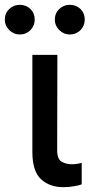

<svg xmlns="http://www.w3.org/2000/svg" viewBox="-62 -775 374 802"><path d="M73.2 -545.9Q98.6 -545.9 177.7 -545.9Q177.7 -446.3 176.8 -147.5Q176.8 -110.4 195.3 -99.6Q213.9 -88.9 238.3 -88.9Q250 -88.9 261.7 -90.8Q273.4 -92.8 279.3 -94.7Q279.3 -64.5 279.3 -4.9Q266.6 0 247.1 2.9Q227.5 6.8 202.1 6.8Q145.5 6.8 109.4 -26.4Q73.2 -59.6 73.2 -140.6Q73.2 -275.4 73.2 -545.9ZM20.5 -630.9Q-4.9 -630.9 -23.4 -649.4Q-42 -668 -42 -692.4Q-42 -719.7 -23.4 -737.3Q-4.9 -754.9 20.5 -754.9Q46.9 -754.9 65.4 -737.3Q83 -719.7 83 -692.4Q83 -668 65.4 -649.4Q46.9 -630.9 20.5 -630.9ZM229.5 -630.9Q204.1 -630.9 185.5 -649.4Q167 -668 167 -692.4Q167 -719.7 185.5 -737.3Q204.1 -754.9 229.5 -754.9Q255.9 -754.9 274.4 -737.3Q292 -719.7 292 -692.4Q292 -668 274.4 -649.4Q255.9 -630.9 229.5 -630.9Z"/></svg>

Font: DeepSea
Style: Medium
Weight: 500
Designer: Stem
Version: Version 3.019;git-0a5106e0b